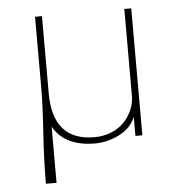

<svg xmlns="http://www.w3.org/2000/svg" viewBox="-47 -510 660 701"><g transform="rotate(-5 283.0 -159.5)"><path d="M93.3 145.5Q93.3 60.5 100.1 -41Q106.9 -142.6 106.9 -202.6V-465.3H132.3V-182.6Q132.3 -8.3 285.2 -8.3Q319.3 -8.3 348.1 -20.5Q377 -32.7 395.3 -52.5Q413.6 -72.3 423.8 -96.7Q434.1 -121.1 434.1 -146.5V-465.3H459.5V0H434.1V-69.8Q417 -28.3 373.3 -6.8Q329.6 14.6 285.2 14.6Q174.8 14.6 132.3 -60.1V145.5Z"/></g></svg>

Font: Spartan MB Thin
Style: Regular
Weight: 100
Designer: Matt Bailey, Mirko Velimirovic
Foundry: Matt Bailey
Version: Version 1.005